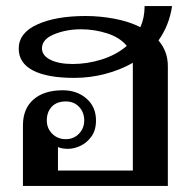

<svg xmlns="http://www.w3.org/2000/svg" viewBox="-20 -616 636 636"><path d="M505 -482Q536 -446 536 -397V0H56V-201Q56 -256 91 -286.5Q126 -317 188 -317Q235 -317 266.5 -289.5Q298 -262 298 -217Q298 -185 283 -164Q268 -143 246.5 -133Q225 -123 206 -123Q184 -123 172 -129V-51H420V-404V-408Q378 -384 328 -371Q278 -358 226 -358Q137 -358 89.5 -382.5Q42 -407 42 -455Q42 -507 103.5 -535Q165 -563 264 -563Q311 -563 359 -554Q407 -545 445 -526Q459 -557 459 -596H550Q541 -533 505 -482ZM400 -464Q377 -492 335 -505.5Q293 -519 248 -519Q200 -519 159.5 -502.5Q119 -486 119 -456Q119 -432 147 -418Q175 -404 221 -404Q269 -404 317 -419Q365 -434 400 -464ZM198 -155Q224 -155 241.5 -173Q259 -191 259 -217Q259 -244 242 -262Q225 -280 198 -280Q168 -280 151.5 -262.5Q135 -245 135 -217Q135 -191 153 -173Q171 -155 198 -155Z"/></svg>

Font: Taviraj Medium
Style: Regular
Weight: 500
Designer: Katatrad Team
Foundry: CadsonDemak
Version: Version 1.001